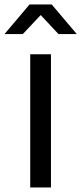

<svg xmlns="http://www.w3.org/2000/svg" viewBox="-20 -805 360 850"><path d="M110.8 -785.2H209L319.8 -654.3H238.8L160.2 -738.3L81.1 -654.3H0ZM113.8 -564.9H205.6V24.9H113.8Z"/></svg>

Font: FORM UDPGothic
Style: Regular
Weight: 400
Foundry: Pronama LLC
Version: Version 1.05101